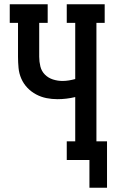

<svg xmlns="http://www.w3.org/2000/svg" viewBox="-20 -755 540 906"><path d="M402 131V0H295V-88H335V-297Q314 -292 293 -289.5Q272 -287 251 -287Q225 -287 199.5 -292Q174 -297 150.5 -309.5Q127 -322 109 -341Q91 -360 80.5 -384Q70 -408 67.5 -434.5Q65 -461 65 -487V-647H26V-735H205V-647H165V-487Q165 -464 170.5 -441.5Q176 -419 192 -403Q208 -387 230 -380Q252 -373 275 -373Q290 -373 305 -375.5Q320 -378 335 -382V-647H295V-735H474V-647H435V-88H485V131Z"/></svg>

Font: Iosevka Slab Semibold
Style: Regular
Weight: 600
Monospace: yes
Designer: Belleve Invis
Foundry: Belleve Invis
Version: Version 11.1.1; ttfautohint (v1.8.3)